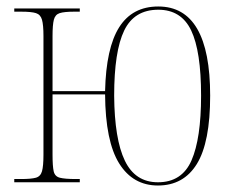

<svg xmlns="http://www.w3.org/2000/svg" viewBox="-20 -562 720 592"><path d="M467 10Q390 10 347.5 -58Q305 -126 304 -271H142V-85Q142 -50 145.5 -34Q149 -18 164.5 -14Q180 -10 214 -10H226V0H24V-10H45Q76 -10 90.5 -14Q105 -18 109.5 -34Q114 -50 114 -85V-451Q114 -485 109.5 -501Q105 -517 91 -521.5Q77 -526 45 -526H24V-536H226V-526H209Q178 -526 164 -521.5Q150 -517 146 -501Q142 -485 142 -451V-281H304Q307 -414 347.5 -478Q388 -542 468 -542Q628 -542 628 -267Q628 -123 587 -56.5Q546 10 467 10ZM467 0Q541 0 570.5 -67.5Q600 -135 600 -267Q600 -404 569.5 -468Q539 -532 468 -532Q394 -532 363 -468Q332 -404 332 -267Q333 -133 365 -66.5Q397 0 467 0Z"/></svg>

Font: Noto Serif Display Condensed Thin
Style: Regular
Weight: 100
Width: 3
Designer: Monotype Design Team
Foundry: Monotype Imaging Inc.
Version: Version 2.009